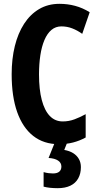

<svg xmlns="http://www.w3.org/2000/svg" viewBox="-20 -744 523 1004"><path d="M301 -606Q271 -606 249 -587.5Q227 -569 212.5 -535Q198 -501 191 -455Q184 -409 184 -355Q184 -276 198.5 -221Q213 -166 240.5 -137.5Q268 -109 308 -109Q340 -109 369.5 -120Q399 -131 428 -147V-25Q397 -8 362.5 1Q328 10 288 10Q209 10 154 -33Q99 -76 70 -157.5Q41 -239 41 -356Q41 -436 57.5 -503Q74 -570 106 -619.5Q138 -669 184.5 -696.5Q231 -724 291 -724Q333 -724 372.5 -713.5Q412 -703 449 -680L410 -567Q385 -585 358 -595.5Q331 -606 301 -606ZM403 130Q403 164 389 189Q375 214 348 227Q321 240 282 240Q260 240 241.5 238Q223 236 208 232V156Q222 160 234.5 161.5Q247 163 257 163Q279 163 290 153.5Q301 144 301 127Q301 107 283.5 95.5Q266 84 234 82L267 0H332L316 40Q344 45 363 57Q382 69 392.5 87.5Q403 106 403 130Z"/></svg>

Font: Noto Sans Display ExtraCondensed
Style: Bold
Weight: 700
Width: 2
Designer: Monotype Design Team
Foundry: Monotype Imaging Inc.
Version: Version 2.003